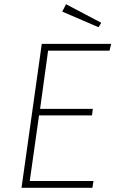

<svg xmlns="http://www.w3.org/2000/svg" viewBox="-20 -890 547 910"><path d="M293 -870 460 -782 447 -761 275 -835ZM507 -682 499 -650H208L170 -374H420L416 -343H165L121 -32H423L418 0H82L178 -682Z"/></svg>

Font: Fira Sans UltraLight
Style: Italic
Weight: 200
Italic angle: -8°
Designer: Carrois Corporate & Edenspiekermann AG
Foundry: Carrois Corporate GbR & Edenspiekermann AG
Version: Version 4.203;PS 004.203;hotconv 1.0.88;makeotf.lib2.5.64775